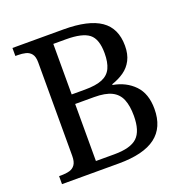

<svg xmlns="http://www.w3.org/2000/svg" viewBox="-128 -830 910 946"><g transform="rotate(-20 327.0 -357.0)"><path d="M38 0V-42H51Q74 -42 92.5 -47Q111 -52 122 -67.5Q133 -83 133 -114V-604Q133 -634 121.5 -648.5Q110 -663 91.5 -667.5Q73 -672 51 -672H38V-714H306Q436 -714 499.5 -670.5Q563 -627 563 -535Q563 -491 547 -460Q531 -429 503 -409.5Q475 -390 439 -378V-374Q507 -362 550 -317.5Q593 -273 593 -193Q593 -96 529.5 -48Q466 0 336 0ZM331 -50Q416 -50 451 -83Q486 -116 486 -196Q486 -248 472 -282Q458 -316 425 -332.5Q392 -349 333 -349H234V-50ZM303 -399Q362 -399 395 -413Q428 -427 442 -457Q456 -487 456 -535Q456 -609 421 -636.5Q386 -664 301 -664H234V-399Z"/></g></svg>

Font: Noto Serif Gujarati
Style: Regular
Weight: 400
Designer: Universal Thirst, Indian Type Foundry and the Monotype Design Team
Foundry: Monotype Imaging Inc.
Version: Version 2.102